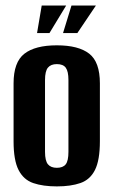

<svg xmlns="http://www.w3.org/2000/svg" viewBox="-20 -668 411 696"><path d="M186 7.7Q135.9 7.7 100.7 -4.3Q65.5 -16.3 47.4 -51.6Q29.2 -86.9 29.2 -155.7V-365.9Q29.2 -442.7 68.3 -473.2Q107.5 -503.7 186 -503.7Q264.5 -503.7 303.3 -473.5Q342.1 -443.4 342.1 -365.9V-156.4Q342.1 -87.2 324.3 -51.9Q306.5 -16.6 271.6 -4.5Q236.8 7.7 186 7.7ZM186 -59.7Q208.3 -59.7 218.2 -72.3Q228.1 -84.8 228.1 -117.7V-377.9Q228.1 -409.2 218.5 -422.4Q209 -435.6 186 -435.6Q164.4 -435.6 153.8 -422.9Q143.2 -410.2 143.2 -377.9V-117.7Q143.2 -85.1 153.8 -72.4Q164.4 -59.7 186 -59.7ZM114.3 -548.1 131.2 -648H219.9L159.3 -548.1ZM208.5 -548.1 239.1 -648H327.7L260.4 -548.1Z"/></svg>

Font: Alumni Sans Thin
Style: Regular
Weight: 100
Designer: Robert E. Leuschke
Foundry: Robert E. Leuschke
Version: Version 1.018